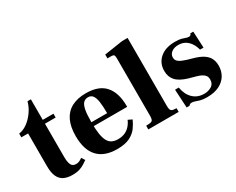

<svg xmlns="http://www.w3.org/2000/svg" viewBox="-94 -1078 1818 1478"><g transform="rotate(-30 815.5 -339.0)"><path d="M208 12Q165 12 134 -3Q103 -18 87 -52.5Q71 -87 71 -144V-436H11V-469Q52 -475 88.5 -502.5Q125 -530 152.5 -570Q180 -610 191 -653H221V-470H316V-436H221V-141Q221 -94 232.5 -70.5Q244 -47 274 -47Q294 -47 310 -56Q326 -65 331 -69L350 -39Q338 -31 320.5 -19Q303 -7 276 2.5Q249 12 208 12Z M606 12Q494 12 436 -50Q378 -112 378 -234Q378 -317 404.5 -372Q431 -427 483 -454.5Q535 -482 610 -482Q668 -482 710.5 -466Q753 -450 780 -418.5Q807 -387 820.5 -342.5Q834 -298 834 -240V-232H463V-267H676Q676 -330 670 -369.5Q664 -409 649.5 -428Q635 -447 608 -447Q585 -447 568.5 -431.5Q552 -416 544 -376.5Q536 -337 536 -263Q536 -206 542 -165.5Q548 -125 561 -99.5Q574 -74 596 -62.5Q618 -51 651 -51Q685 -51 711 -62.5Q737 -74 756 -95Q775 -116 787 -144L822 -127Q808 -95 785 -63Q762 -31 720 -9.5Q678 12 606 12Z M888 0V-33Q916 -33 929.5 -36.5Q943 -40 947.5 -51Q952 -62 952 -83V-596Q952 -617 946.5 -624Q941 -631 923 -631H889V-665L1054 -690H1102V-83Q1102 -62 1106.5 -51.5Q1111 -41 1122.5 -37Q1134 -33 1158 -33V0Z M1405 12Q1368 12 1345.5 5.5Q1323 -1 1308.5 -6.5Q1294 -12 1279 -12Q1269 -12 1263 -8Q1257 -4 1253 1H1228L1219 -162H1252Q1263 -96 1302 -59Q1341 -22 1399 -22Q1436 -22 1464.5 -39.5Q1493 -57 1493 -96Q1493 -115 1485 -127.5Q1477 -140 1460.5 -150Q1444 -160 1416 -168L1351 -186Q1280 -207 1249.5 -241.5Q1219 -276 1219 -327Q1219 -397 1268 -439.5Q1317 -482 1403 -482Q1437 -482 1456.5 -477Q1476 -472 1489.5 -466.5Q1503 -461 1515 -461Q1527 -461 1531.5 -466.5Q1536 -472 1538 -479H1564L1571 -333H1540Q1530 -370 1512 -395.5Q1494 -421 1469.5 -434.5Q1445 -448 1412 -448Q1374 -448 1351 -430Q1328 -412 1328 -385Q1328 -364 1341.5 -350.5Q1355 -337 1375 -329.5Q1395 -322 1412 -316L1464 -301Q1514 -287 1544.5 -267Q1575 -247 1589 -219.5Q1603 -192 1603 -155Q1603 -107 1580 -69Q1557 -31 1513 -9.5Q1469 12 1405 12Z"/></g></svg>

Font: Frank Ruhl Libre ExtraBold
Style: Regular
Weight: 800
Designer: Yanek Iontef
Foundry: Fontef
Version: Version 6.003;gftools[0.9.30]